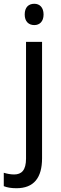

<svg xmlns="http://www.w3.org/2000/svg" viewBox="-60 -758 321 1018"><path d="M71 -681C71 -644 92 -625 122 -625C150 -625 171 -644 171 -681C171 -719 150 -738 122 -738C92 -738 71 -720 71 -681ZM27 240C120 240 163 184 163 81V-536H78V83C78 145 54 167 15 167C-5 167 -23 163 -40 158V229C-23 236 -1 240 27 240Z"/></svg>

Font: Noto Sans Sinhala SemiCondensed
Style: Regular
Weight: 400
Width: 4
Designer: Jelle Bosma - Monotype Design Team
Foundry: Monotype Imaging Inc.
Version: Version 2.006